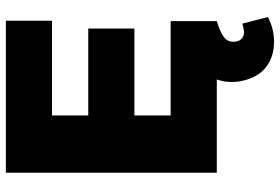

<svg xmlns="http://www.w3.org/2000/svg" viewBox="-172 -596 965 662"><g transform="rotate(-90 311.0 -264.5)"><path d="M46.9 0V-727.3H571V-568.2H244.3V-443.2H544V-284.1H244.3V-159.1H569.6V0Q532.7 11.4 515.4 24Q498.2 36.6 498.6 56.8Q498.2 74.2 507.5 84Q516.7 93.8 531.2 93.8Q538.7 93.8 549.2 91.1Q559.7 88.4 561.1 88.1L583.8 176.1Q543.3 197.4 498.6 197.4Q449.6 197.4 415.5 172.9Q381.4 148.4 367.9 103.7Q351.2 49.4 368.6 0Z"/></g></svg>

Font: Karasuma Gothic
Style: Black
Weight: 900
Designer: Rasmus Andersson / Ryoko Nishizuka
Foundry: Genbu
Version: Version 1.00